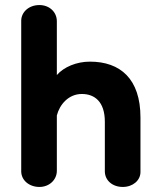

<svg xmlns="http://www.w3.org/2000/svg" viewBox="-20 -724 632 760"><path d="M136 16C175 16 205 -12 205 -48V-267C216 -310 251 -352 304 -352C355 -352 395 -321 395 -242V-46C395 -10 425 16 466 16C506 16 536 -10 536 -43V-259C536 -412 456 -480 336 -480C283 -480 233 -459 205 -427V-640C205 -676 176 -704 136 -704C93 -704 64 -675 64 -642V-46C64 -10 96 16 136 16Z"/></svg>

Font: Dongle
Style: Bold
Weight: 700
Designer: Yanghee Ryu
Foundry: Yanghee Ryu
Version: Version 2.000